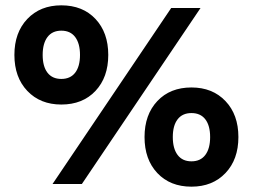

<svg xmlns="http://www.w3.org/2000/svg" viewBox="-20 -690 948 720"><path d="M386 -484Q386 -400 338 -349Q290 -298 210 -298Q131 -298 82.5 -349Q34 -400 34 -484Q34 -568 82.5 -619Q131 -670 210 -670Q290 -670 338 -619Q386 -568 386 -484ZM622 -660H732L287 0H177ZM140 -484Q140 -441 158 -417.5Q176 -394 210 -394Q244 -394 262 -417.5Q280 -441 280 -484Q280 -527 262 -551Q244 -575 210 -575Q176 -575 158 -551Q140 -527 140 -484ZM874 -176Q874 -92 825.5 -41Q777 10 698 10Q618 10 570 -41Q522 -92 522 -176Q522 -260 570 -311Q618 -362 698 -362Q777 -362 825.5 -311Q874 -260 874 -176ZM628 -176Q628 -133 646 -109Q664 -85 698 -85Q732 -85 750 -109Q768 -133 768 -176Q768 -219 750 -242.5Q732 -266 698 -266Q664 -266 646 -242.5Q628 -219 628 -176Z"/></svg>

Font: Work Sans SemiBold
Style: Regular
Weight: 600
Designer: Wei Huang
Foundry: Wei Huang
Version: Version 1.500